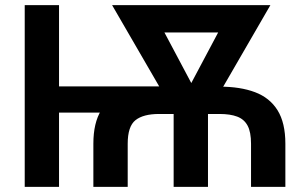

<svg xmlns="http://www.w3.org/2000/svg" viewBox="-20 -731 1193 751"><path d="M629.9 -393.1V-290.5H162.6V-393.1ZM210.9 -710.9V0H76.7V-710.9ZM479.5 0H345.2V-168.9Q345.2 -250.5 375.7 -299.6Q406.2 -348.6 463.9 -370.4Q521.5 -392.1 602.1 -392.1H838.9Q919.9 -392.1 977.5 -370.4Q1035.2 -348.6 1065.7 -299.6Q1096.2 -250.5 1096.2 -168.9V0H961.9V-168.9Q961.9 -214.4 948.5 -239.5Q935.1 -264.6 907.7 -274.9Q880.4 -285.2 838.9 -285.2H602.1Q540.5 -285.2 510 -261Q479.5 -236.8 479.5 -168.9ZM920.4 -710.9V-604H539.6V-710.9ZM694.8 -343.3 890.1 -710.9H1037.6L787.6 -278.8H711.4ZM566.4 -710.9 763.7 -339.4 745.1 -278.8H668.9L418.5 -710.9ZM793.5 -372.6V0H659.2V-372.6Z"/></svg>

Font: Roboto SemiBold
Style: Regular
Weight: 600
Designer: Christian Robertson
Foundry: Google
Version: Version 3.009; 2024